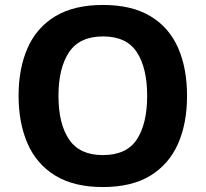

<svg xmlns="http://www.w3.org/2000/svg" viewBox="-20 -745 831 775"><path d="M735 -358Q735 -247 698.5 -164.5Q662 -82 587 -36Q512 10 395 10Q279 10 203.5 -36Q128 -82 91.5 -165Q55 -248 55 -359Q55 -469 91.5 -551.5Q128 -634 203.5 -679.5Q279 -725 396 -725Q512 -725 587.5 -679.5Q663 -634 699 -551.5Q735 -469 735 -358ZM216 -358Q216 -246 258.5 -182.5Q301 -119 395 -119Q491 -119 532.5 -182.5Q574 -246 574 -358Q574 -470 532.5 -534Q491 -598 396 -598Q301 -598 258.5 -534Q216 -470 216 -358Z"/></svg>

Font: Noto Sans Cherokee
Style: Bold
Weight: 700
Designer: Monotype Design Team
Foundry: Monotype Imaging Inc.
Version: Version 2.001; ttfautohint (v1.8.4.7-5d5b)